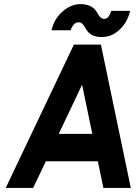

<svg xmlns="http://www.w3.org/2000/svg" viewBox="-20 -918 666 938"><path d="M477 -737Q525 -737 563 -772Q602 -808 616 -865H523Q513 -826 489 -826Q476 -826 467 -837Q463 -842 459.5 -848.5Q456 -855 451 -862Q427 -898 372 -898Q325 -897 285 -861Q265 -844 251.5 -821Q238 -798 232 -770H325Q339 -809 363 -809Q378 -809 386 -798Q390 -793 394 -786.5Q398 -780 402 -773Q424 -737 477 -737ZM267 -264 381 -504 431 -264ZM204 -130H458L485 0H619L473 -700H341L8 0H142Z"/></svg>

Font: Unageo
Style: Bold-Italic
Weight: 700
Designer: Richard Sepsi
Foundry: Richard Sepsi
Version: Version 2.000